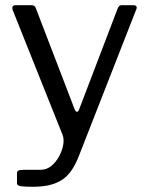

<svg xmlns="http://www.w3.org/2000/svg" viewBox="-20 -550 570 735"><path d="M106 165Q77 165 61 163Q45 161 45 152V113Q45 106 50.5 103Q56 100 73 100H136Q158 100 176 85.5Q194 71 206 49Q218 27 222 4.5Q226 -18 219 -35L28 -513Q26 -520 28.5 -525Q31 -530 39 -530H101Q107 -530 111 -527.5Q115 -525 117 -519L266 -131Q270 -122 275 -122Q280 -122 284 -134L431 -519Q434 -525 437 -527.5Q440 -530 445 -530H492Q499 -530 502 -525.5Q505 -521 502 -515L282 47Q268 83 251 106Q234 129 212.5 141.5Q191 154 165 159.5Q139 165 106 165Z"/></svg>

Font: Libre Franklin
Style: Regular
Weight: 400
Designer: Pablo Impallari, Rodrigo Fuenzalida, Nhung Nguyen
Foundry: Impallari Type
Version: Version 3.000